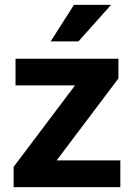

<svg xmlns="http://www.w3.org/2000/svg" viewBox="-20 -770 549 790"><path d="M475.1 -109.9V0H36.1V-83.5L288.6 -418.5H43.9V-528.3H467.3V-447.3L212.9 -109.9ZM188.5 -599.6 284.2 -750H437L302.7 -599.6Z"/></svg>

Font: Vazirmatn RD UI
Style: Bold
Weight: 700
Designer: Saber Rastikerdar
Foundry: Saber Rastikerdar
Version: Version 33.003